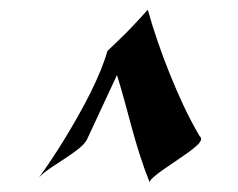

<svg xmlns="http://www.w3.org/2000/svg" viewBox="-20 -734 495 399"><path d="M397.9 -444.8Q397.9 -439.9 389.9 -432.4Q381.8 -424.8 369.9 -416.3Q357.9 -407.7 344 -398.4Q330.1 -389.2 318.4 -380.9Q306.6 -372.6 298.8 -365.7Q291 -358.9 291 -355Q279.3 -384.3 270.3 -412.8Q261.2 -441.4 253.7 -469.2Q246.1 -497.1 238.8 -524.2Q231.4 -551.3 223.1 -578.1L161.1 -444.8Q156.2 -435.1 143.6 -425Q130.9 -415 115.5 -405Q100.1 -395 85.2 -385Q70.3 -375 61 -365.2Q72.8 -381.3 86.7 -402.1Q100.6 -422.9 114.7 -446Q128.9 -469.2 142.8 -493.9Q156.7 -518.6 168.5 -542.2Q180.2 -565.9 189.2 -587.9Q198.2 -609.9 203.1 -627.9Q220.2 -644 232.9 -656.5Q245.6 -668.9 255.1 -679Q264.6 -689 272.2 -697.3Q279.8 -705.6 287.1 -713.9Q295.9 -682.1 307.4 -648.7Q318.8 -615.2 332.3 -581.8Q345.7 -548.3 360.8 -515.9Q376 -483.4 393.1 -454.1Q394.5 -451.2 396.2 -449.7Q397.9 -448.2 397.9 -444.8Z"/></svg>

Font: Eagle Lake
Style: Regular
Weight: 400
Designer: Astigmatic (AOETI)
Foundry: Astigmatic (AOETI)
Version: Version 1.000